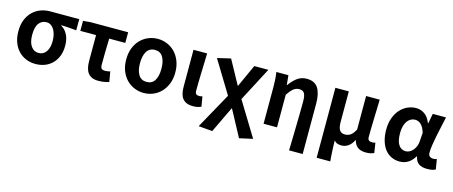

<svg xmlns="http://www.w3.org/2000/svg" viewBox="-47 -1189 4758 2017"><g transform="rotate(15 2332.0 -180.0)"><path d="M305 14Q251 14 203.5 -5Q156 -24 120.5 -60.5Q85 -97 64.5 -150.5Q44 -204 44 -274Q44 -346 66.5 -400Q89 -454 126.5 -489.5Q164 -525 212 -542.5Q260 -560 312 -560H629V-438Q606 -441 585.5 -442.5Q565 -444 545.5 -445.5Q526 -447 506 -448Q486 -449 464 -450V-445Q509 -420 534 -370Q559 -320 559 -251Q559 -189 540 -140Q521 -91 487 -56.5Q453 -22 406.5 -4Q360 14 305 14ZM307 -106Q358 -106 388.5 -148Q419 -190 419 -265Q419 -301 411.5 -332.5Q404 -364 390 -388Q376 -412 355 -426Q334 -440 307 -440Q257 -440 225.5 -400.5Q194 -361 194 -274Q194 -194 225 -150Q256 -106 307 -106Z M988 14Q947 14 919.5 1.5Q892 -11 875 -34Q858 -57 850.5 -90Q843 -123 843 -164V-444H672V-553L754 -560H1161V-444H986Q983 -365 982 -291Q981 -217 981 -157Q981 -128 993 -117Q1005 -106 1025 -106Q1040 -106 1054 -107.5Q1068 -109 1086 -114L1105 -4Q1081 4 1051.5 9Q1022 14 988 14Z M1482 14Q1429 14 1380.5 -6Q1332 -26 1295 -63.5Q1258 -101 1236.5 -155.5Q1215 -210 1215 -279Q1215 -349 1236.5 -404Q1258 -459 1295 -496.5Q1332 -534 1380.5 -554Q1429 -574 1482 -574Q1535 -574 1583.5 -554Q1632 -534 1668.5 -496.5Q1705 -459 1727 -404Q1749 -349 1749 -279Q1749 -210 1727 -155.5Q1705 -101 1668.5 -63.5Q1632 -26 1583.5 -6Q1535 14 1482 14ZM1482 -106Q1541 -106 1569.5 -152.5Q1598 -199 1598 -279Q1598 -360 1569.5 -407Q1541 -454 1482 -454Q1423 -454 1394 -407Q1365 -360 1365 -279Q1365 -199 1394 -152.5Q1423 -106 1482 -106Z M2017 14Q1975 14 1947.5 1.5Q1920 -11 1903 -33.5Q1886 -56 1879 -88Q1872 -120 1872 -159V-560H2020Q2019 -509 2017 -453.5Q2015 -398 2013.5 -344Q2012 -290 2011 -240.5Q2010 -191 2010 -152Q2010 -126 2021 -116Q2032 -106 2055 -106Q2071 -106 2089 -112L2107 -4Q2090 4 2070 9Q2050 14 2017 14Z M2132 201 2347 -187 2132 -540 2277 -574 2418 -316H2422L2533 -560H2686L2492 -190L2719 182L2574 214L2422 -69H2418L2283 214Z M3115 201Q3117 135 3118.5 63Q3120 -9 3121.5 -79.5Q3123 -150 3124 -214.5Q3125 -279 3125 -331Q3125 -396 3109 -422Q3093 -448 3053 -448Q3018 -448 2990.5 -426Q2963 -404 2930 -355V0H2784V-393Q2784 -426 2782 -470Q2780 -514 2773 -560H2904L2914 -457H2918Q2956 -510 2999.5 -542Q3043 -574 3102 -574Q3189 -574 3226 -514.5Q3263 -455 3263 -349V201H3115Z M3415 -560H3561V-229Q3561 -166 3579.5 -139Q3598 -112 3639 -112Q3671 -112 3697 -129.5Q3723 -147 3749 -195V-560H3897Q3896 -509 3894 -453.5Q3892 -398 3890.5 -344Q3889 -290 3888 -240.5Q3887 -191 3887 -152Q3887 -126 3899.5 -116Q3912 -106 3935 -106Q3952 -106 3970 -112L3987 -4Q3971 4 3950.5 9Q3930 14 3898 14Q3788 14 3765 -84H3762Q3739 -38 3705.5 -14.5Q3672 9 3632 9Q3609 9 3588.5 2.5Q3568 -4 3552 -25Q3552 9 3553 37.5Q3554 66 3555.5 92Q3557 118 3558.5 144.5Q3560 171 3563 201H3415Z M4266 14Q4216 14 4175 -5.5Q4134 -25 4105 -62Q4076 -99 4060 -153Q4044 -207 4044 -275Q4044 -345 4064.5 -401Q4085 -457 4119 -495Q4153 -533 4197.5 -553.5Q4242 -574 4291 -574Q4340 -574 4382 -546Q4424 -518 4450 -453H4454L4474 -560H4618Q4607 -509 4594.5 -452.5Q4582 -396 4571 -342Q4560 -288 4553 -240Q4546 -192 4546 -158Q4546 -130 4561.5 -118Q4577 -106 4601 -106Q4620 -106 4638 -113L4656 -4Q4642 4 4619.5 9Q4597 14 4565 14Q4508 14 4474.5 -8.5Q4441 -31 4430 -85H4426Q4367 14 4266 14ZM4300 -107Q4321 -107 4341 -117.5Q4361 -128 4377 -146.5Q4393 -165 4403.5 -189.5Q4414 -214 4416 -242L4423 -341Q4404 -402 4375.5 -427.5Q4347 -453 4312 -453Q4290 -453 4268.5 -442.5Q4247 -432 4230.5 -410.5Q4214 -389 4204 -355.5Q4194 -322 4194 -277Q4194 -190 4222.5 -148.5Q4251 -107 4300 -107Z"/></g></svg>

Font: SpoqaHanSans-Bold
Style: Regular
Weight: 700
Designer: [Spoqa Han Sans] Dong-huui Kim \uAE40 \uB3D9 \uD718   [Noto Sans] Ryoko NISHIZUKA \u897F \u585A \u6DBC \u5B50  (kana & i
Foundry: Spoqa (http://www.spoqa-han-sans.com)
Version: Version 2.000